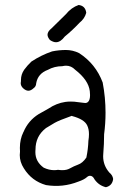

<svg xmlns="http://www.w3.org/2000/svg" viewBox="-20 -762 540 787"><path d="M174.8 -619.6Q174.8 -609.9 184.6 -598.1Q198.2 -588.9 209.5 -588.9Q228 -588.9 245.6 -612.3Q277.3 -638.2 305.7 -668.5Q327.1 -685.5 333.5 -709.5Q330.6 -733.4 311 -739.7Q307.1 -740.7 302.7 -741.7Q272.5 -731.4 249.5 -703.1Q220.2 -674.3 191.4 -646Q174.8 -632.8 174.8 -619.6ZM65.9 -434.1Q65.9 -432.6 65.9 -429.7Q64.9 -425.3 64.9 -421.4Q64.9 -409.7 74.7 -400.4Q85.9 -390.1 96.4 -390.1Q106.9 -390.1 118.2 -400.9Q121.1 -403.8 121.6 -403.8Q127.9 -410.2 128.4 -420.9Q135.3 -460.4 175.8 -475.6Q203.1 -490.7 235.4 -490.7Q243.7 -492.7 251 -492.7Q272 -492.7 288.1 -476.1Q342.8 -433.6 348.1 -388.2Q349.1 -378.9 349.1 -372.1Q349.1 -352.5 341.3 -344.7Q336.4 -339.8 329.1 -339.8Q327.6 -339.8 317.6 -341.1Q307.6 -342.3 284.2 -345.2Q277.3 -345.7 268.1 -345.7Q258.8 -345.7 247.6 -344.2Q211.4 -338.9 178.7 -316.9Q158.2 -305.2 138.7 -294.4Q95.7 -267.6 76.2 -220.7Q76.2 -220.7 75.7 -220.2Q61.5 -191.4 61.5 -155.8Q61.5 -148.9 62 -140.6Q61 -132.8 61 -126.5Q61 -98.1 77.6 -72.3Q109.9 -20 168.5 -3.4Q236.8 7.8 301.3 -17.6Q325.2 -25.9 335.9 -35.6Q339.8 -39.1 342.3 -40Q346.2 -41.5 349.1 -41.5Q360.4 -41.5 367.7 -26.4Q385.3 -1.5 414.1 5.4Q440.4 -1 443.8 -28.3Q441.9 -43.5 428.7 -54.2Q402.8 -83.5 402.8 -121.6Q402.8 -126.5 403.3 -131.3Q406.7 -172.4 406.7 -210.9V-211.4Q412.6 -255.9 412.6 -299.8Q412.6 -362.3 400.9 -423.8Q372.6 -500 304.2 -544.4Q278.3 -557.1 250 -557.1Q221.7 -557.1 193.4 -551.3Q148.9 -536.1 108.9 -509.8Q92.3 -494.1 79.1 -476.1Q65.9 -457 65.9 -434.1ZM344.7 -211.9Q344.7 -199.7 342.3 -184.6Q341.3 -151.4 334 -116.2Q318.4 -93.3 299.3 -86.9Q283.2 -81.1 266.6 -71.8Q253.9 -64.5 235.4 -64.5Q227.1 -64.5 217.8 -65.9Q210 -64.5 202.1 -64.5Q180.7 -64.5 159.2 -74.7Q125 -99.1 125 -138.2Q125 -142.6 125.2 -145.3Q125.5 -147.9 125.5 -148.9Q125.5 -203.6 167.5 -236.3Q167.5 -236.3 168 -236.8Q186.5 -248.5 204.1 -258.5Q221.7 -268.6 273.9 -287.1L276.4 -286.1Q325.7 -272.9 337.4 -248Q344.7 -232.9 344.7 -211.9Z"/></svg>

Font: Bakudai
Style: ExtraLight
Weight: 200
Version: Version 1.48